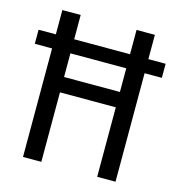

<svg xmlns="http://www.w3.org/2000/svg" viewBox="-103 -779 807 870"><g transform="rotate(15 300.0 -344.5)"><path d="M598 -509H517V0H431V-326H169V0H83V-509H2V-575H83V-689H169V-575H431V-689H517V-575H598ZM431 -509H169V-398H431Z"/></g></svg>

Font: FiraDG Mono
Style: Regular
Weight: 400
Designer: Carrois Corporate & Edenspiekermann AG
Foundry: Carrois Corporate GbR & Edenspiekermann AG
Version: Version 3.206